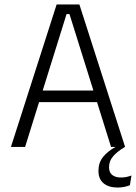

<svg xmlns="http://www.w3.org/2000/svg" viewBox="-20 -659 610 861"><path d="M29 0 234 -639H336L541 0H478L291.5 -596H278.5L92.5 0ZM138.5 -201V-253H431V-201ZM507.5 182Q467.5 182 444.5 163Q421.5 144 421.5 107V106.5Q421.5 70.5 442.2 44.8Q463 19 498 0V-3.5L538.5 -2L540 0Q507 19.5 488 41Q469 62.5 469 90V91Q469 114.5 483.5 125.8Q498 137 522.5 137Q534.5 137 546 134.8Q557.5 132.5 569.5 128L562.5 171.5Q552.5 176 537.5 179Q522.5 182 507.5 182Z"/></svg>

Font: Anek Latin Medium Light
Style: Regular
Weight: 300
Version: Version 1.003